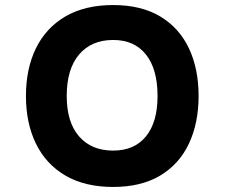

<svg xmlns="http://www.w3.org/2000/svg" viewBox="-20 -730 889 760"><path d="M427.9 10Q315.9 10 238.8 -35.1Q161.7 -80.3 122.2 -161.5Q82.7 -242.7 82.7 -350Q82.7 -457.9 122.2 -538.8Q161.7 -619.7 238.8 -664.9Q315.9 -710 427.9 -710Q538.8 -710 614.2 -664.9Q689.6 -619.7 727.8 -538.8Q766.1 -457.9 766.1 -350Q766.1 -242.7 727.8 -161.5Q689.6 -80.3 614.2 -35.1Q538.8 10 427.9 10ZM427.9 -133.9Q511.8 -133.9 557.7 -190.1Q603.6 -246.2 603.6 -350Q603.6 -456.6 557.7 -514.2Q511.8 -571.8 427.9 -571.8Q341.9 -571.8 293 -514.2Q244.1 -456.6 244.1 -350Q244.1 -246.2 293 -190.1Q341.9 -133.9 427.9 -133.9Z"/></svg>

Font: Lexend Tera
Style: Regular
Weight: 400
Designer: Bonnie Shaver-Troup, Thomas Jockin
Foundry: Lexend
Version: Version 1.007